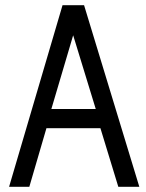

<svg xmlns="http://www.w3.org/2000/svg" viewBox="-20 -720 563 740"><path d="M517 0 304 -700H221L15 0H93L159 -226H367L436 0ZM349 -300H178L262 -584Z"/></svg>

Font: Advent Pro
Style: Medium
Weight: 500
Designer: Andreas Kalpakidis
Foundry: Andreas Kalpakidis
Version: Version 2.002 2008